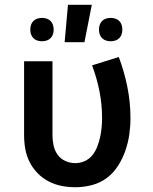

<svg xmlns="http://www.w3.org/2000/svg" viewBox="-20 -777 640 805"><path d="M296 8Q267 8 238.5 2.5Q210 -3 184 -16.5Q158 -30 137.5 -51Q117 -72 104 -98Q91 -124 86 -152.5Q81 -181 81 -210V-520H200V-210Q200 -189 204.5 -167.5Q209 -146 221.5 -128.5Q234 -111 254 -102Q274 -93 296 -93Q316 -93 335 -101.5Q354 -110 367 -126Q380 -142 387.5 -161.5Q395 -181 399.5 -201Q404 -221 406 -241.5Q408 -262 408 -282Q408 -339 397 -394.5Q386 -450 366 -503L478 -538Q501 -477 514 -412.5Q527 -348 527 -282Q527 -247 522 -212.5Q517 -178 505.5 -145Q494 -112 475 -82Q456 -52 428 -31Q400 -10 365.5 -1Q331 8 296 8ZM444 -604Q434 -604 424.5 -607Q415 -610 408 -617Q401 -624 398 -633.5Q395 -643 395 -653Q395 -663 398 -672.5Q401 -682 408 -689Q415 -696 424.5 -699Q434 -702 444 -702Q454 -702 463.5 -699Q473 -696 480 -689Q487 -682 490 -672.5Q493 -663 493 -653Q493 -643 490 -633.5Q487 -624 480 -617Q473 -610 463.5 -607Q454 -604 444 -604ZM156 -604Q146 -604 136.5 -607Q127 -610 120 -617Q113 -624 110 -633.5Q107 -643 107 -653Q107 -663 110 -672.5Q113 -682 120 -689Q127 -696 136.5 -699Q146 -702 156 -702Q166 -702 175.5 -699Q185 -696 192 -689Q199 -682 202 -672.5Q205 -663 205 -653Q205 -643 202 -633.5Q199 -624 192 -617Q185 -610 175.5 -607Q166 -604 156 -604ZM251 -600 265 -757H365L334 -600Z"/></svg>

Font: Iosevka Book
Style: Bold
Weight: 700
Designer: Belleve Invis
Foundry: Belleve Invis
Version: Version 28.0.7; ttfautohint (v1.8.3)